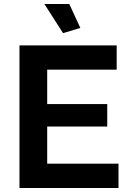

<svg xmlns="http://www.w3.org/2000/svg" viewBox="-20 -936 644 956"><path d="M570 -121V0H77V-710H561V-589H215V-418H514V-306H215V-121ZM201 -916H325L380 -797L294 -771Z"/></svg>

Font: PTCRaleway
Style: Bold
Weight: 700
Designer: Matt McInerney, Pablo Impallari, Rodrigo Fuenzalida
Foundry: Matt McInerney, Pablo Impallari, Rodrigo Fuenzalida
Version: Version 3.000g; ttfautohint (v1.5) -l 8 -r 28 -G 28 -x 14 -D